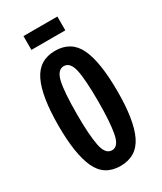

<svg xmlns="http://www.w3.org/2000/svg" viewBox="-172 -720 670 795"><g transform="rotate(-30 162.5 -322.5)"><path d="M161 11Q84 11 52.5 -57.5Q21 -126 21 -261Q21 -402 54 -470Q87 -538 163 -538Q240 -538 272 -471Q304 -404 304 -263Q304 -124 271 -56.5Q238 11 161 11ZM163 -63Q194 -63 204 -116Q214 -169 214 -265Q214 -374 203.5 -419.5Q193 -465 163 -465Q133 -465 122 -418.5Q111 -372 111 -263Q111 -167 121 -115Q131 -63 163 -63ZM81 -590V-656H243V-590Z"/></g></svg>

Font: Bricolage Grotesque 48pt Condensed
Style: Regular
Weight: 400
Width: 3
Designer: Mathieu Triay
Foundry: Atelier Triay
Version: Version 1.000; ttfautohint (v1.8.4.7-5d5b);gftools[0.9.32]